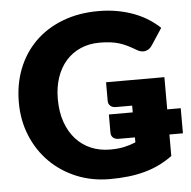

<svg xmlns="http://www.w3.org/2000/svg" viewBox="-53 -788 845 849"><g transform="rotate(-5 370.0 -364.0)"><path d="M740 -165.5H680V-70Q652 -49.5 621.8 -34.8Q591.5 -20 557.2 -10.5Q523 -1 484.2 3.5Q445.5 8 401 8Q321 8 253 -20.2Q185 -48.5 135.2 -98.2Q85.5 -148 57.2 -216.2Q29 -284.5 29 -364.5Q29 -446 56 -514.2Q83 -582.5 133.2 -632Q183.5 -681.5 254.8 -709Q326 -736.5 414 -736.5Q459.5 -736.5 499.5 -729Q539.5 -721.5 573.2 -708.5Q607 -695.5 635 -677.5Q663 -659.5 685 -638.5L636 -564Q624.5 -546.5 606.2 -542.5Q588 -538.5 567 -551.5Q547 -563.5 529.2 -572.2Q511.5 -581 493 -586.5Q474.5 -592 454 -594.5Q433.5 -597 408 -597Q360.5 -597 322.5 -580.2Q284.5 -563.5 257.8 -533Q231 -502.5 216.5 -459.8Q202 -417 202 -364.5Q202 -306.5 218 -261.5Q234 -216.5 262.2 -185.5Q290.5 -154.5 329.2 -138.2Q368 -122 414 -122Q449.5 -122 476.2 -128Q503 -134 527 -144V-166H455Q439 -166 430 -174.2Q421 -182.5 421 -195.5V-277H527V-307H455Q439 -307 430 -315.5Q421 -324 421 -337V-420H680V-277H740Z"/></g></svg>

Font: Lato ExtraBold
Style: Regular
Weight: 800
Designer: Lukasz Dziedzic with Adam Twardoch and Botio Nikoltchev
Foundry: tyPoland Lukasz Dziedzic
Version: Version 2.015; 2015-08-06; http://www.latofonts.com/